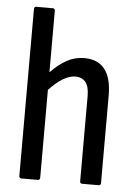

<svg xmlns="http://www.w3.org/2000/svg" viewBox="-51 -722 534 761"><g transform="rotate(5 216.5 -341.5)"><path d="M63 0Q54 0 54 -10V-673Q54 -683 63 -683H128Q137 -683 137 -673V-429Q169 -462 201 -479.5Q233 -497 270 -497Q379 -497 379 -357V-10Q379 0 370 0H304Q296 0 296 -10V-349Q296 -421 241 -421Q195 -421 137 -359V-10Q137 0 128 0Z"/></g></svg>

Font: Sofia Sans Condensed Medium
Style: Regular
Weight: 500
Designer: Botio Nikoltchev, Ani Petrova
Foundry: lettersoup
Version: Version 4.101; ttfautohint (v1.8.4.7-5d5b)